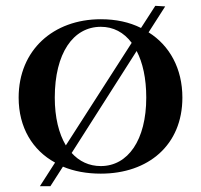

<svg xmlns="http://www.w3.org/2000/svg" viewBox="-20 -581 690 659"><path d="M513 -561 464 -485C424 -505 378 -515 326 -515C163 -515 44 -409 44 -246C44 -143 92 -65 169 -23L117 58H153L196 -9C234 7 278 15 326 15C489 15 606 -83 606 -246C606 -346 562 -425 490 -470L547 -559ZM326 -11C286 -11 252 -27 226 -56L449 -406C470 -366 482 -312 482 -246C482 -100 419 -11 326 -11ZM168 -246C168 -398 231 -489 326 -489C369 -489 405 -470 432 -434L206 -82C182 -122 168 -178 168 -246Z"/></svg>

Font: Sprat Medium
Style: Regular
Weight: 500
Designer: Ethan Nakache
Foundry: Collletttivo
Version: Version 2.000;Glyphs 3.2 (3217)